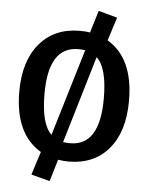

<svg xmlns="http://www.w3.org/2000/svg" viewBox="-62 -874 815 1055"><g transform="rotate(5 345.5 -346.5)"><path d="M502 -667Q648 -581 648 -346Q648 -176 567 -80.5Q486 15 346 15Q320 15 288 10L252 131L149 104L190 -24Q43 -111 43 -345Q43 -514 124.5 -610Q206 -706 346 -706Q378 -706 402 -702L439 -824L543 -796ZM346 -605Q182 -605 182 -345Q182 -179 240 -123L384 -602Q366 -605 346 -605ZM346 -86Q509 -86 509 -346Q509 -516 450 -570L307 -89Q325 -86 346 -86Z"/></g></svg>

Font: FiraGO Medium
Style: Regular
Weight: 500
Designer: bBox Type
Foundry: bBox Type GmbH
Version: Version 1.001;PS 001.001;hotconv 1.0.88;makeotf.lib2.5.64775